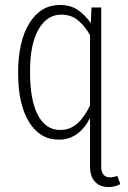

<svg xmlns="http://www.w3.org/2000/svg" viewBox="-20 -552 515 774"><path d="M465 190Q444 202 417 202Q383 202 363 180.5Q343 159 343 120V-76Q297 11 218 11Q141 11 97 -60Q53 -131 53 -259Q53 -385 98.5 -458.5Q144 -532 222 -532Q264 -532 293.5 -512Q323 -492 346 -459L349 -522H388V119Q388 163 424 163Q437 163 453 157ZM343 -127V-410Q321 -449 293.5 -471Q266 -493 227 -493Q170 -493 135.5 -434Q101 -375 101 -263Q101 -147 133 -87.5Q165 -28 222 -28Q262 -28 291 -53.5Q320 -79 343 -127Z"/></svg>

Font: Fira Sans Extra Condensed ExtraLight
Style: Regular
Weight: 275
Width: 1
Designer: Carrois Corporate & Edenspiekermann AG
Foundry: Carrois Corporate GbR & Edenspiekermann AG
Version: Version 4.203